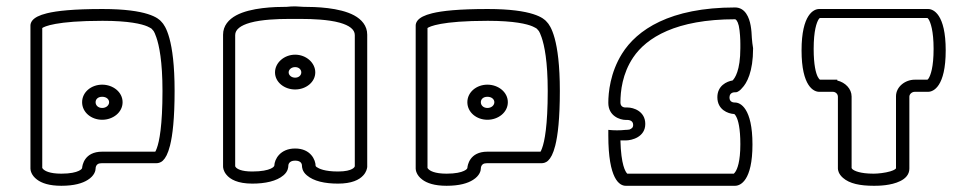

<svg xmlns="http://www.w3.org/2000/svg" viewBox="-20 -554 3142 618"><path d="M287.7 -225C287.7 -234.8 295.4 -242.5 308.9 -242.5C322.7 -242.5 331.2 -234.3 331.2 -225C331.2 -215.3 322.1 -206.5 308.9 -206.5C296 -206.5 287.7 -214.8 287.7 -225ZM244.3 -225C244.3 -192.6 273.7 -168.5 308.9 -168.5C343.7 -168.5 374.6 -192.3 374.6 -225C374.6 -257.7 343.7 -281.5 308.9 -281.5C273.7 -281.5 244.3 -257.4 244.3 -225ZM484.7 -76.8C482.4 -70.6 480.9 -67.3 479.8 -65.8H308.9C250.8 -65.8 244.9 -20.9 244.3 -13.3C243.9 -11.6 242.1 -8 233.2 -3.9C224 0.5 206.6 5 177.5 5C138.4 5 124.2 -4.5 119.3 -9.3C117.2 -11.4 116.3 -12.6 116 -13.2V-463.8C122.5 -468.4 159.3 -487 310 -487C395.4 -487 436.3 -476.7 454.1 -469.1C469 -462 468.1 -461.5 470 -459.1C473.1 -455.2 475.3 -456.5 483.2 -433.9C492.2 -408.2 503 -357 503 -261.2C503 -149.6 492.8 -98.2 484.7 -76.8ZM289.7 -20C291.8 -24.2 295.3 -28.8 308.9 -28.8H484.5C486.8 -28.8 496.1 -29.2 504.3 -37.1C512.5 -44.9 520.5 -58.8 527.2 -85.3C535.6 -118.6 542 -172.4 542 -261.6C542 -428.2 511.6 -471.9 500 -483.5C490.4 -495.6 454.7 -525 310 -525C216.6 -525 163.2 -519.2 131.1 -511.3C105.6 -505 91.9 -497.3 84.4 -488.4C79.6 -482.6 78 -476.5 78 -471.9V-11.2C78 -6.5 80.3 10.1 99.1 24C114 35.4 138.3 44 177.5 44C218.7 44 245.7 35.9 262.7 24.9C284.1 11.6 287.7 -4.9 287.7 -11.2V-11.4C287.7 -12.2 287.8 -16.3 289.7 -20Z M909.1 -321C909.1 -329.9 917.8 -338 930 -338C941.8 -338 949.8 -330.3 949.8 -321C949.8 -311.7 941.8 -304 930 -304C917.8 -304 909.1 -312.1 909.1 -321ZM865.2 -321C865.2 -289.7 895.1 -266 930 -266C964.9 -266 994.8 -289.7 994.8 -321C994.8 -351.9 965.5 -378 930 -378C894.5 -378 865.2 -351.9 865.2 -321ZM998.8 -16.5C996.8 -18.3 996.1 -19.5 995.9 -20C995.9 -38.5 980.5 -76 930 -76C881.8 -76 863.6 -41.3 863 -21C862.5 -19.1 860.6 -15.3 851.1 -11C841.2 -6.5 822.6 -2 792 -2C756.4 -2 743.8 -10.4 739.5 -15C738.1 -16.6 737.1 -18.2 737 -18.7V-441.1C737 -459.1 754.5 -472.2 785.3 -480.9C822.7 -491.4 876.5 -493 904.7 -493H954.2C982.4 -493 1036.2 -491.4 1073.7 -480.9C1104.5 -472.2 1122 -459.1 1122 -441.1V-19.2C1121.6 -17.3 1120.2 -13.8 1113.2 -10C1106.2 -6.1 1092.7 -2 1068 -2C1025 -2 1006.7 -11 998.8 -16.5ZM698 -18C698 -14.7 698.9 -3.6 708.5 8C720.7 23.3 745.2 37 792 37C833.4 37 870.3 29.2 892.4 10.3C907.7 -2.3 908 -17 908 -20C908 -20 908 -20.1 908 -20.3C908 -22.5 908.9 -37 930 -37C951.1 -37 952 -24 952 -20C952 -17 952.3 -2.3 967.6 10.3C989.6 29.2 1025.5 37 1068 37C1111.9 37 1136.1 25 1149 10.8C1159.5 -0.4 1161.3 -11.4 1162 -16.4V-442.3C1162 -471.4 1143.7 -491.6 1119.9 -504.5C1072.8 -529.9 996.1 -532 956.7 -532C947.9 -532.5 939.1 -533 930.3 -533.5H930C921 -533.5 912 -533 903 -532C863.5 -532 787 -529.8 740.1 -504.5C716.3 -491.6 698 -471.4 698 -442.3Z M1527.7 -225C1527.7 -234.8 1535.4 -242.5 1548.9 -242.5C1562.7 -242.5 1571.2 -234.3 1571.2 -225C1571.2 -215.3 1562.1 -206.5 1548.9 -206.5C1536 -206.5 1527.7 -214.8 1527.7 -225ZM1484.3 -225C1484.3 -192.6 1513.7 -168.5 1548.9 -168.5C1583.7 -168.5 1614.6 -192.3 1614.6 -225C1614.6 -257.7 1583.7 -281.5 1548.9 -281.5C1513.7 -281.5 1484.3 -257.4 1484.3 -225ZM1724.7 -76.8C1722.4 -70.6 1720.9 -67.3 1719.8 -65.8H1548.9C1490.8 -65.8 1484.9 -20.9 1484.3 -13.3C1483.9 -11.6 1482.1 -8 1473.2 -3.9C1464 0.5 1446.6 5 1417.5 5C1378.4 5 1364.2 -4.5 1359.3 -9.3C1357.2 -11.4 1356.3 -12.6 1356 -13.2V-463.8C1362.5 -468.4 1399.3 -487 1550 -487C1635.4 -487 1676.3 -476.7 1694.1 -469.1C1709 -462 1708.1 -461.5 1710 -459.1C1713.1 -455.2 1715.3 -456.5 1723.2 -433.9C1732.2 -408.2 1743 -357 1743 -261.2C1743 -149.6 1732.8 -98.2 1724.7 -76.8ZM1529.7 -20C1531.8 -24.2 1535.3 -28.8 1548.9 -28.8H1724.5C1726.8 -28.8 1736.1 -29.2 1744.3 -37.1C1752.5 -44.9 1760.5 -58.8 1767.2 -85.3C1775.6 -118.6 1782 -172.4 1782 -261.6C1782 -428.2 1751.6 -471.9 1740 -483.5C1730.4 -495.6 1694.7 -525 1550 -525C1456.6 -525 1403.2 -519.2 1371.1 -511.3C1345.6 -505 1331.9 -497.3 1324.4 -488.4C1319.6 -482.6 1318 -476.5 1318 -471.9V-11.2C1318 -6.5 1320.3 10.1 1339.1 24C1354 35.4 1378.3 44 1417.5 44C1458.7 44 1485.7 35.9 1502.7 24.9C1524.1 11.6 1527.7 -4.9 1527.7 -11.2V-11.4C1527.7 -12.2 1527.8 -16.3 1529.7 -20Z M2338 -295C2319 -292 2289 -278 2289 -241C2289 -201 2323 -188 2343 -187C2344 -187 2347 -184 2350 -178C2356 -167 2363 -141 2363 -90C2363 -33 2353 -10 2347 -1C2345 2 2343 4 2342 5H1999C1993 -1 1979 -23 1977 -102H1994C2014 -102 2057 -113 2057 -155C2057 -196 2019 -208 2000 -208H1994H1993C1990 -208 1977 -209 1977 -224C1977 -260 1983 -317 2018 -369C2061 -433 2156 -492 2346 -492C2348 -492 2354 -488 2358 -471C2362 -452 2363 -426 2363 -413V-399C2363 -326 2345 -302 2338 -295ZM1994 -168H1997H1998C2001 -168 2018 -168 2018 -152C2018 -143 2013 -140 2006 -137C2000 -136 1995 -136 1994 -136C1984.5 -135 1975.2 -134.5 1966 -134.5C1956.8 -134.5 1947.5 -135 1938 -136V-118C1938 23 1974 44 1994 44H2346C2363 44 2402 28 2402 -89C2402 -206 2363 -224 2346 -224H2345C2341 -224 2328 -225 2328 -240C2328 -257 2343 -257 2346 -257H2348C2352 -257 2352 -258 2353 -258C2359 -261 2363 -264 2368 -270C2384 -286 2404 -323 2404 -398V-399C2402 -411 2401 -419 2400 -432C2399 -455 2397 -488 2382 -510C2374 -522 2362 -530 2346 -530C2136 -530 2030 -458 1982 -381C1944 -320 1938 -256 1938 -223C1938 -180 1976 -168 1994 -168Z M2614.9 -491.7C2616.7 -494.2 2618.1 -495.4 2618.8 -496L2965.4 -496C2966.1 -495.5 2967.3 -494.3 2969 -491.9C2975.1 -481.9 2985 -455.4 2985 -396.8C2985 -337.3 2975.3 -311.9 2969.1 -301.8C2967.3 -299.3 2965.9 -298.1 2965.2 -297.5L2924.5 -297.5C2893.1 -297.5 2864 -274.4 2864 -244.2V-12.2C2864 -11.9 2860.9 -6.9 2845.8 -2.5C2829.2 2.5 2805.8 5 2792 5C2747.5 5 2729.8 -4.4 2724.1 -9.1C2722 -11.3 2721.4 -12.3 2721.1 -12.8V-243.3C2721.1 -268.3 2700.6 -288.8 2675 -294.8V-297.5H2619.2C2617.7 -298.5 2615.3 -300.8 2612.2 -306.7C2606.2 -318.4 2599 -344.1 2599 -396.8C2599 -456.2 2608.7 -481.6 2614.9 -491.7ZM2721.1 -3.3 2721.1 -3.1C2721.1 -3.1 2721.1 -3.2 2721.1 -3.3ZM2693.2 18.4C2714.5 37.3 2749 44 2792 44H2793.1C2793.6 44 2794.3 44 2795.1 44C2807 44 2848 43.6 2877.5 28.9C2893.5 21.3 2907 8.3 2907 -11.1V-242.8C2907 -250.8 2914.9 -258.5 2924.5 -258.5H2967.5C2984.1 -258.5 3024 -275 3024 -391.8C3024 -508.5 2984.1 -525 2967.5 -525H2616.5C2599.9 -525 2560 -508.5 2560 -391.8C2560 -275 2599.9 -258.5 2616.5 -258.5H2660.5C2669.7 -258.5 2677 -251.4 2677 -242.8V-11.4C2677 -7.6 2678.6 5.8 2693.2 18.4Z"/></svg>

Font: Platiipus Bold
Style: Bold
Weight: 400
Version: Version 001.000